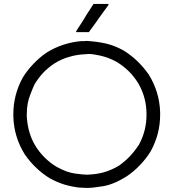

<svg xmlns="http://www.w3.org/2000/svg" viewBox="-20 -924 870 963"><path d="M453.1 -904.3Q455.1 -904.3 457 -904.3Q459 -904.3 461.9 -904.3Q465.8 -904.3 470.7 -904.3Q475.6 -904.3 480.5 -904.3Q485.4 -904.3 489.3 -904.3Q494.1 -904.3 499 -904.3Q504.9 -904.3 510.7 -904.3Q516.6 -904.3 523.4 -904.3Q523.4 -903.3 524.4 -900.4Q522.5 -898.4 519.5 -892.6Q508.8 -877.9 498 -863.3Q488.3 -849.6 477.5 -835Q470.7 -825.2 463.9 -815.4Q456.1 -804.7 449.2 -794.9Q443.4 -787.1 437.5 -779.3Q431.6 -770.5 425.8 -762.7Q424.8 -762.7 423.8 -762.7Q422.9 -762.7 421.9 -762.7Q416 -762.7 411.1 -762.7Q405.3 -762.7 399.4 -762.7Q395.5 -762.7 391.6 -762.7Q388.7 -762.7 384.8 -762.7Q378.9 -762.7 374 -762.7Q368.2 -762.7 363.3 -762.7Q362.3 -763.7 361.3 -765.6Q363.3 -768.6 366.2 -774.4Q376 -788.1 384.8 -802.7Q393.6 -817.4 403.3 -832Q409.2 -841.8 415 -851.6Q421.9 -861.3 427.7 -871.1Q433.6 -879.9 438.5 -887.7Q443.4 -896.5 449.2 -904.3Q450.2 -904.3 451.2 -904.3Q452.1 -904.3 453.1 -904.3ZM415 -718.8Q464.8 -715.8 509.8 -706.1Q555.7 -695.3 599.6 -670.9Q637.7 -647.5 668.9 -617.2Q700.2 -586.9 725.6 -550.8Q780.3 -462.9 783.2 -360.4Q783.2 -354.5 783.2 -348.6Q783.2 -252 736.3 -166Q712.9 -127.9 682.6 -96.7Q653.3 -65.4 616.2 -40Q550.8 1 498 9.8Q445.3 18.6 415 18.6Q405.3 17.6 394.5 17.6Q384.8 17.6 375 16.6Q335.9 11.7 300.8 1Q264.6 -10.7 230.5 -29.3Q192.4 -52.7 161.1 -83Q129.9 -112.3 104.5 -149.4Q49.8 -236.3 46.9 -339.8Q46.9 -345.7 46.9 -351.6Q46.9 -448.2 93.8 -534.2Q117.2 -572.3 147.5 -603.5Q176.8 -634.8 213.9 -660.2Q253.9 -685.5 296.9 -699.2Q340.8 -713.9 387.7 -717.8Q392.6 -717.8 403.3 -717.8Q415 -718.8 415 -718.8ZM114.3 -349.6Q114.3 -344.7 114.3 -338.9Q115.2 -334 115.2 -328.1Q118.2 -293 127.9 -259.8Q137.7 -226.6 155.3 -196.3Q175.8 -162.1 203.1 -134.8Q230.5 -107.4 264.6 -86.9Q313.5 -59.6 355.5 -53.7Q398.4 -47.9 415 -47.9Q460 -48.8 500 -59.6Q541 -71.3 579.1 -94.7Q608.4 -116.2 632.8 -141.6Q657.2 -168 676.8 -198.2Q715.8 -269.5 714.8 -351.6Q714.8 -433.6 674.8 -503.9Q654.3 -538.1 627 -565.4Q599.6 -592.8 565.4 -613.3Q543 -626 521.5 -633.8Q499 -641.6 480.5 -645.5Q445.3 -653.3 425.8 -653.3Q405.3 -652.3 415 -652.3Q370.1 -651.4 330.1 -639.6Q289.1 -628.9 251 -604.5Q220.7 -584 196.3 -558.6Q171.9 -532.2 153.3 -501Q148.4 -492.2 131.8 -449.2Q114.3 -406.2 114.3 -349.6Z"/></svg>

Font: LeFont
Style: Light
Weight: 300
Designer: Leryon MEDIA
Version: Version 1.0